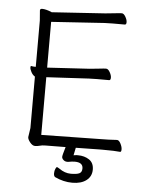

<svg xmlns="http://www.w3.org/2000/svg" viewBox="-59 -755 756 978"><g transform="rotate(5 319.0 -266.0)"><path d="M298 -3 195 -2Q178 -2 166.5 1.5Q155 5 142 5Q129 5 116.5 -10.5Q104 -26 104 -37L111 -84V-347Q99 -354 91.5 -368.5Q84 -383 84 -391Q84 -399 87 -399H88Q97 -397 106 -397H111V-634L107 -685Q107 -694 118 -694Q137 -694 166 -682L167 -681L440 -699Q464 -701 489 -704Q514 -707 524 -707Q534 -707 543 -691.5Q552 -676 552 -663.5Q552 -651 544 -651H482Q455 -651 441 -650L169 -632V-398L385 -411Q409 -413 434 -416Q459 -419 469 -419Q479 -419 488 -403.5Q497 -388 497 -375Q497 -362 489 -362H426Q400 -362 386 -361L169 -349V-54L472 -59Q510 -59 555 -62H556Q566 -62 574.5 -45.5Q583 -29 583 -16Q583 -3 577 -3H576Q552 -6 489 -6H473L350 -4L342 35Q353 33 357 33H365Q398 33 422 49Q446 65 446 99.5Q446 134 419.5 154.5Q393 175 347.5 175Q302 175 258 154Q251 149 251 135.5Q251 122 256 111L262 102Q265 102 276 109Q305 130 336 130Q367 130 380 123.5Q393 117 393 98Q393 67 351 67Q337 67 317 71H312Q301 71 293 63.5Q285 56 285 48Q285 40 298 -3ZM107 -685Z"/></g></svg>

Font: ToneOZ-Pinyin-WenKai-Light
Style: Light
Weight: 300
Designer: Fontworks Inc.
Foundry: ToneOZ
Version: Version 0.240331